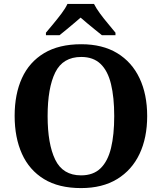

<svg xmlns="http://www.w3.org/2000/svg" viewBox="-20 -951 827 981"><path d="M394.2 10Q280.1 10 204.9 -36Q129.6 -82 92.2 -165Q54.8 -248 54.8 -359Q54.8 -470 92.2 -552Q129.6 -634 205.4 -679.5Q281.2 -725 395.2 -725Q503.7 -725 578.8 -679.5Q653.8 -634 692.9 -551.5Q732 -469 732 -358Q732 -247 692.9 -164.5Q653.8 -82 578.4 -36Q503 10 394.2 10ZM394.2 -55Q456.8 -55 493.9 -91.2Q531 -127.4 547.3 -194.9Q563.6 -262.5 563.6 -358Q563.6 -453.5 547.2 -521.2Q530.9 -588.9 493.9 -624.4Q456.8 -660 395.2 -660Q301.3 -660 262.3 -580.9Q223.3 -501.8 223.3 -358Q223.3 -215.2 262.2 -135.1Q301.2 -55 394.2 -55ZM214.7 -784Q230.7 -803 252.3 -829Q273.9 -855 294.3 -882Q314.6 -909 324.6 -931H460.2Q471.2 -909 491 -882Q510.8 -855 532.9 -829Q555 -803 570 -784V-771H500.9Q487.1 -782 467 -798.2Q446.9 -814.3 426.9 -831.1Q406.9 -847.9 391.9 -861Q376.9 -847.9 356.9 -831.1Q336.8 -814.3 317.5 -798.2Q298.2 -782 283.9 -771H214.7Z"/></svg>

Font: Noto Serif Malayalam
Style: Regular
Weight: 400
Designer: Indian type Foundry, Jelle Bosma, Monotype Design Team
Foundry: Monotype Imaging Inc.
Version: Version 2.103